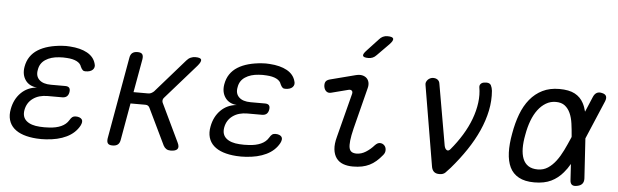

<svg xmlns="http://www.w3.org/2000/svg" viewBox="-49 -962 3699 1149"><g transform="rotate(5 1800.0 -387.5)"><path d="M505 -469Q509 -458 507 -448.5Q505 -439 498 -432Q491 -425 480 -421.5Q469 -418 455 -418Q450 -418 446 -419Q442 -420 438.5 -423Q435 -426 431.5 -431Q428 -436 425 -443Q419 -463 396 -474.5Q373 -486 337 -488Q325 -489 313.5 -489Q302 -489 290 -488Q241 -485 208.5 -463.5Q176 -442 170 -403Q162 -365 185 -342.5Q208 -320 256 -320H342Q359 -320 366 -311.5Q373 -303 370 -285Q367 -268 357 -259.5Q347 -251 329 -251H242Q189 -251 154 -225.5Q119 -200 111 -155Q104 -113 131 -90Q158 -67 211 -64Q224 -63 238.5 -63Q253 -63 267 -64Q309 -66 339 -79.5Q369 -93 384 -118Q388 -125 392 -130Q396 -135 400 -138Q404 -141 409 -142.5Q414 -144 420 -144Q434 -144 443.5 -140Q453 -136 457.5 -129.5Q462 -123 461 -113.5Q460 -104 454 -92Q429 -46 377.5 -21Q326 4 254 8Q241 9 226.5 9Q212 9 198 8Q153 5 118.5 -6.5Q84 -18 61.5 -38.5Q39 -59 30.5 -88.5Q22 -118 29 -154Q40 -214 78.5 -252.5Q117 -291 174 -296Q127 -300 104 -333Q81 -366 89 -413Q95 -448 112.5 -474Q130 -500 158 -517.5Q186 -535 222.5 -545Q259 -555 303 -558Q314 -559 326 -559Q338 -559 349 -558Q413 -554 453.5 -531.5Q494 -509 505 -469Z M654 10Q634 10 626.5 0.5Q619 -9 622 -30L709 -520Q712 -541 723.5 -550.5Q735 -560 755 -560Q776 -560 783.5 -550.5Q791 -541 788 -520L752 -319H841Q850 -319 858 -323Q866 -327 874 -334L1050 -535Q1061 -548 1074.5 -554Q1088 -560 1103 -560Q1134 -560 1138 -548Q1142 -536 1120 -510L938 -303Q931 -296 929.5 -288Q928 -280 931 -272L1041 -42Q1054 -16 1044 -3Q1034 10 1003 10Q988 10 977.5 3.5Q967 -3 960 -16L855 -234Q851 -242 845 -246Q839 -250 829 -250H740L701 -30Q698 -9 686.5 0.5Q675 10 654 10Z M1705 -469Q1709 -458 1707 -448.5Q1705 -439 1698 -432Q1691 -425 1680 -421.5Q1669 -418 1655 -418Q1650 -418 1646 -419Q1642 -420 1638.5 -423Q1635 -426 1631.5 -431Q1628 -436 1625 -443Q1619 -463 1596 -474.5Q1573 -486 1537 -488Q1525 -489 1513.5 -489Q1502 -489 1490 -488Q1441 -485 1408.5 -463.5Q1376 -442 1370 -403Q1362 -365 1385 -342.5Q1408 -320 1456 -320H1542Q1559 -320 1566 -311.5Q1573 -303 1570 -285Q1567 -268 1557 -259.5Q1547 -251 1529 -251H1442Q1389 -251 1354 -225.5Q1319 -200 1311 -155Q1304 -113 1331 -90Q1358 -67 1411 -64Q1424 -63 1438.5 -63Q1453 -63 1467 -64Q1509 -66 1539 -79.5Q1569 -93 1584 -118Q1588 -125 1592 -130Q1596 -135 1600 -138Q1604 -141 1609 -142.5Q1614 -144 1620 -144Q1634 -144 1643.5 -140Q1653 -136 1657.5 -129.5Q1662 -123 1661 -113.5Q1660 -104 1654 -92Q1629 -46 1577.5 -21Q1526 4 1454 8Q1441 9 1426.5 9Q1412 9 1398 8Q1353 5 1318.5 -6.5Q1284 -18 1261.5 -38.5Q1239 -59 1230.5 -88.5Q1222 -118 1229 -154Q1240 -214 1278.5 -252.5Q1317 -291 1374 -296Q1327 -300 1304 -333Q1281 -366 1289 -413Q1295 -448 1312.5 -474Q1330 -500 1358 -517.5Q1386 -535 1422.5 -545Q1459 -555 1503 -558Q1514 -559 1526 -559Q1538 -559 1549 -558Q1613 -554 1653.5 -531.5Q1694 -509 1705 -469Z M1932 -419Q1915 -414 1903 -422.5Q1891 -431 1887 -450Q1884 -470 1891 -481.5Q1898 -493 1920 -498L2067 -536Q2090 -542 2106.5 -538.5Q2123 -535 2133.5 -525Q2144 -515 2147.5 -499.5Q2151 -484 2146 -465L2083 -217Q2072 -172 2069 -143.5Q2066 -115 2069.5 -99Q2073 -83 2084 -76Q2095 -69 2113 -69Q2142 -69 2169 -86Q2196 -103 2218 -128Q2233 -144 2247.5 -144Q2262 -144 2272 -135Q2284 -125 2285 -107Q2286 -89 2273 -74Q2255 -52 2236.5 -36Q2218 -20 2197.5 -10Q2177 0 2153 5Q2129 10 2098 10Q2065 10 2039.5 0.5Q2014 -9 1998.5 -30Q1983 -51 1979.5 -83Q1976 -115 1988 -159L2056 -423Q2059 -436 2052 -442Q2045 -448 2033 -445ZM2183 -667Q2172 -655 2160 -650Q2148 -645 2134 -645Q2105 -645 2101.5 -655.5Q2098 -666 2120 -689L2187 -761Q2197 -773 2209.5 -779Q2222 -785 2237 -785Q2268 -785 2272 -773.5Q2276 -762 2253 -738Z M2570 -33 2489 -514Q2487 -523 2490 -531Q2493 -539 2499 -545.5Q2505 -552 2513.5 -556Q2522 -560 2532 -560Q2548 -560 2558.5 -552Q2569 -544 2571 -529L2635 -162Q2639 -143 2649.5 -137Q2660 -131 2671 -144Q2709 -189 2739 -238Q2769 -287 2787.5 -336.5Q2806 -386 2812.5 -435Q2819 -484 2811 -529Q2810 -537 2813 -543Q2816 -549 2821.5 -553Q2827 -557 2835 -558.5Q2843 -560 2851 -560Q2872 -560 2879 -546Q2886 -532 2888 -514Q2893 -455 2880.5 -394.5Q2868 -334 2841 -273.5Q2814 -213 2773.5 -152.5Q2733 -92 2682 -33Q2666 -15 2653.5 -2.5Q2641 10 2618 10Q2596 10 2584.5 -1Q2573 -12 2570 -33Z M3485 -40Q3486 -20 3476.5 -8Q3467 4 3447 8Q3426 13 3415 5.5Q3404 -2 3403 -22L3397 -119Q3380 -89 3360 -66Q3330 -30 3289 -10Q3248 10 3188 10Q3131 10 3094.5 -10Q3058 -30 3040.5 -66.5Q3023 -103 3021 -154.5Q3019 -206 3031 -270Q3042 -334 3062 -387Q3082 -440 3113.5 -478.5Q3145 -517 3188.5 -538.5Q3232 -560 3289 -560Q3348 -560 3382.5 -541.5Q3417 -523 3435 -489Q3447 -467 3454 -438L3492 -528Q3500 -548 3513.5 -555.5Q3527 -563 3546 -558Q3565 -554 3570.5 -542Q3576 -530 3568 -510L3470 -279ZM3387 -280V-284Q3384 -324 3379 -360Q3374 -396 3362 -422.5Q3350 -449 3329.5 -465Q3309 -481 3275 -481Q3243 -481 3216 -465Q3189 -449 3168 -421Q3147 -393 3132.5 -354.5Q3118 -316 3110 -270Q3101 -224 3101.5 -187.5Q3102 -151 3112.5 -124.5Q3123 -98 3145 -83.5Q3167 -69 3202 -69Q3236 -69 3262.5 -86.5Q3289 -104 3310.5 -132.5Q3332 -161 3350 -198Q3368 -235 3385 -275Z"/></g></svg>

Font: Maple Mono NL Light
Style: Italic
Weight: 300
Italic angle: -10°
Monospace: yes
Designer: subframe7536
Version: Version 7.000